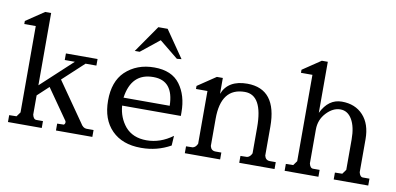

<svg xmlns="http://www.w3.org/2000/svg" viewBox="-73 -996 2549 1237"><g transform="rotate(10 1201.5 -377.5)"><path d="M178 -75Q185 -45 204 -45H247V0H26V-45L74 -46Q77 -50 95 -75V-640H20V-660L139 -740H178V-267L383 -457H317V-500H524V-457H453L315 -329L492 -75Q509 -45 532 -45H578V0H340V-45L384 -46Q395 -56 390 -70L251 -269L178 -201Z M904 -690 783 -593H751L874 -770H935L1057 -593L1027 -590ZM1091 -34Q1003 15 901 15Q899 15 897 15Q776 15 706.5 -55Q637 -125 637 -249Q637 -373 705 -439Q780 -510 894.5 -510Q1009 -510 1062.5 -438Q1116 -366 1116 -256V-232H732Q738 -154 785 -97Q835 -39 925 -39Q1015 -39 1095 -98ZM1034 -284Q1031 -448 900 -448H898Q755 -448 732 -284Z M1340 -416Q1377 -511 1503 -511Q1696 -510 1696 -264V-75Q1703 -45 1732 -45H1770V0H1539V-45L1582 -46Q1602 -50 1613 -75V-244Q1613 -456 1496 -456Q1340 -456 1340 -253V-75Q1347 -45 1376 -45H1414V0H1183V-45L1226 -46Q1246 -50 1257 -75V-420H1182V-440L1301 -520H1340Z M1988 -406Q2035 -503 2122.5 -503Q2210 -503 2262 -446.5Q2314 -390 2314 -291V-75Q2321 -45 2340 -45H2383V0H2157V-45L2205 -46Q2208 -50 2226 -75V-274Q2226 -356 2198 -404Q2170 -452 2121.5 -452Q2073 -452 2030.5 -406.5Q1988 -361 1988 -297V-75Q1995 -45 2014 -45H2057V0H1836V-45L1884 -46Q1887 -50 1905 -75V-640H1830V-660L1949 -740H1988Z"/></g></svg>

Font: Sawarabi Mincho
Style: Regular
Weight: 400
Version: Version 1.00